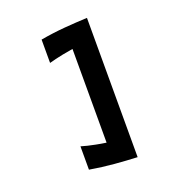

<svg xmlns="http://www.w3.org/2000/svg" viewBox="-133 -849 888 959"><g transform="rotate(-20 310.5 -369.0)"><path d="M185.5 -714.8Q252 -726.6 314.7 -731.7Q377.4 -736.8 435.5 -739.3V1Q377.4 -1.5 314.7 -6.8Q252 -12.2 185.5 -23.4V-147.5Q200.2 -143.1 219.7 -138.2Q236.3 -134.3 260.3 -129.4Q284.2 -124.5 314.5 -120.1V-618.2Q283.7 -613.3 259.8 -608.4Q235.8 -603.5 219.2 -599.6Q199.7 -594.7 185.5 -590.8Z"/></g></svg>

Font: Revalia
Style: Regular
Weight: 400
Designer: Johan Kallas, Mihkel Virkus
Foundry: Johan Kallas, Mihkel Virkus
Version: Version 1.001